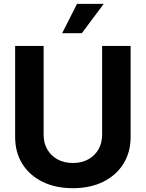

<svg xmlns="http://www.w3.org/2000/svg" viewBox="-20 -966 756 997"><path d="M358.4 11.2Q268.1 11.2 200.4 -22.2Q132.8 -55.7 95.7 -115.5Q58.6 -175.3 58.6 -254.4V-727.5H206.5V-266.6Q206.5 -223.6 225.3 -190.7Q244.1 -157.7 278.3 -138.7Q312.5 -119.6 358.4 -119.6Q404.3 -119.6 438.5 -138.7Q472.7 -157.7 491.5 -190.7Q510.3 -223.6 510.3 -266.6V-727.5H658.2V-254.4Q658.2 -175.3 620.8 -115.5Q583.5 -55.7 516.1 -22.2Q448.7 11.2 358.4 11.2ZM302.7 -793.5 379.9 -945.8H518.6L404.8 -793.5Z"/></svg>

Font: Inter 24pt
Style: Bold
Weight: 700
Designer: Rasmus Andersson
Foundry: rsms
Version: Version 4.001;git-66647c0bb